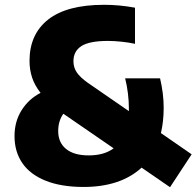

<svg xmlns="http://www.w3.org/2000/svg" viewBox="-20 -770 818 800"><path d="M688.5 10 570 -71.5Q526.5 -31.5 465.8 -11.2Q405 9 328.5 9Q235 9 170.2 -17Q105.5 -43 73 -90.5Q40.5 -138 40.5 -203Q40.5 -264 70.2 -311Q100 -358 149 -383Q124 -415 113.5 -447.5Q103 -480 103 -516.5Q103 -627.5 181 -688.8Q259 -750 414 -750Q477.5 -750 542.5 -738V-587.5Q517 -593 486.8 -596.2Q456.5 -599.5 430 -599.5Q352.5 -599.5 319.2 -578Q286 -556.5 286 -515Q286 -489 299.8 -468.5Q313.5 -448 346.5 -424.5L517 -307V-319.5Q517 -348.5 513 -381Q509 -413.5 501.5 -443.5H647Q662 -379.5 662 -321Q662 -264 650.5 -215.5L778.5 -127ZM453.5 -152 256.5 -287.5 244 -296Q222.5 -266 222.5 -224Q222.5 -176 255.5 -149.2Q288.5 -122.5 349.5 -122.5Q414 -122.5 453.5 -152Z"/></svg>

Font: Encode Sans Semi Condensed ExBd
Style: Regular
Weight: 800
Width: 4
Designer: Multiple Designers
Foundry: Impallari Type
Version: Version 2.000